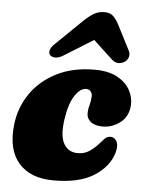

<svg xmlns="http://www.w3.org/2000/svg" viewBox="-54 -783 637 843"><g transform="rotate(5 265.0 -362.0)"><path d="M321 -397.5Q295.5 -397.5 271.8 -361.5Q248 -325.5 238 -256Q227.5 -181 248 -147.2Q268.5 -113.5 308.5 -113.5Q335.5 -113.5 355.5 -125.5Q375.5 -137.5 395 -158Q410 -175 420.5 -186.2Q431 -197.5 447.5 -197.5Q464 -197.5 473.8 -180Q483.5 -162.5 474.5 -130Q456.5 -68 392 -26.5Q327.5 15 213.5 15Q111.5 15 59.8 -44Q8 -103 20 -213.5Q28.5 -289 70.2 -350.5Q112 -412 183.5 -448.5Q255 -485 351.5 -485Q411.5 -485 450 -464.5Q488.5 -444 506.8 -412Q525 -380 523.5 -345Q521 -295 486 -267.2Q451 -239.5 407 -239.5Q373 -239.5 354.5 -254.8Q336 -270 337 -295Q337.5 -312.5 342.8 -330Q348 -347.5 348.5 -367.5Q349 -380.5 341.5 -389Q334 -397.5 321 -397.5ZM481.5 -532.5Q469 -523.5 453 -523.2Q437 -523 423.5 -535.5L338 -615L210 -535.5Q190 -523 174 -523.2Q158 -523.5 150 -532.5Q144 -540 147.2 -553.5Q150.5 -567 168.5 -583.5L285 -696.5Q307.5 -717.5 327.2 -729Q347 -740.5 371.5 -740.5Q396 -740.5 409.2 -729Q422.5 -717.5 434 -696.5L492 -583.5Q500.5 -567 496.2 -553.5Q492 -540 481.5 -532.5Z"/></g></svg>

Font: Fraunces 9pt Soft Black
Style: Italic
Weight: 900
Italic angle: -16°
Version: Version 1.000;[b76b70a41]